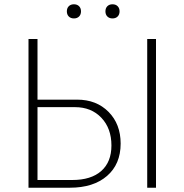

<svg xmlns="http://www.w3.org/2000/svg" viewBox="-20 -876 861 896"><path d="M529 -799Q520 -790 505 -790Q490 -790 481 -799Q472 -808 472 -823Q472 -838 481 -847Q490 -856 505 -856Q520 -856 529 -847Q538 -838 538 -823Q538 -808 529 -799ZM349 -799Q340 -790 325 -790Q310 -790 301 -799Q292 -808 292 -823Q292 -838 301 -847Q310 -856 325 -856Q340 -856 349 -847Q358 -838 358 -823Q358 -808 349 -799ZM113 0V-694H155V-411H340Q430 -411 486.5 -354Q543 -297 543 -206Q543 -110 479.5 -55Q416 0 306 0ZM667 0V-694H708V0ZM155 -36H317Q405 -36 452.5 -78Q500 -120 500 -197Q500 -277 453 -326.5Q406 -376 330 -376H155Z"/></svg>

Font: Cantarell Light
Style: Regular
Weight: 300
Designer: Dave Crossland, Nikolaus Waxweiler, Florian Fecher, Jacques Le Bailly, Eben Sorkin, Alexei Vanyashin, Alexios Zavras, Em
Version: Version 0.303